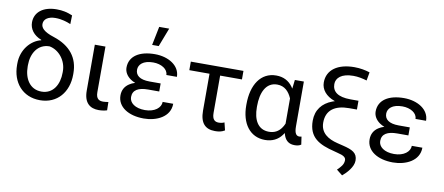

<svg xmlns="http://www.w3.org/2000/svg" viewBox="-79 -1094 3717 1609"><g transform="rotate(10 1779.0 -289.5)"><path d="M106 -621.1C106 -566.4 140.6 -516.1 208 -490.2L208.5 -486.8C124 -467.3 44.9 -380.4 44.9 -260.3V-247.6C44.9 -100.6 134.8 9.8 284.2 9.8C432.1 9.8 522 -101.6 522 -249.5V-261.2C522 -391.6 451.2 -484.9 308.1 -531.7C216.8 -560.5 194.8 -592.8 194.8 -623.5C194.8 -666 234.9 -691.4 293.9 -691.4C347.2 -691.4 393.6 -675.8 424.8 -662.6L426.8 -736.8C381.8 -755.9 342.8 -764.6 292 -764.6C177.7 -764.6 106 -709 106 -621.1ZM134.8 -263.2C134.8 -361.3 186 -448.7 286.6 -448.7C369.6 -433.1 432.1 -351.1 432.1 -263.2V-250.5C432.1 -149.4 383.3 -63.5 284.2 -63.5C184.1 -63.5 134.8 -149.4 134.8 -250.5Z M657.2 -528.3V-137.7C657.2 -31.7 710.9 5.9 783.2 5.9C812 5.9 836.9 1 854 -4.4L852.5 -75.2C842.3 -73.2 824.7 -70.3 808.6 -70.3C775.4 -70.3 747.1 -81.5 747.1 -140.6L747.6 -528.3Z M997.1 -249.5C961.4 -226.1 942.4 -191.9 942.4 -147.5C942.4 -49.3 1037.6 9.8 1167.5 9.8C1275.4 9.8 1390.1 -41.5 1390.1 -154.8H1300.3C1300.3 -105 1248 -61.5 1165 -61.5C1080.6 -61.5 1032.2 -100.6 1032.2 -149.4C1032.2 -209.5 1079.6 -235.8 1162.1 -235.8H1256.8V-304.2H1162.1C1077.6 -304.2 1042 -336.4 1042 -383.3C1042 -426.8 1079.1 -466.8 1165.5 -466.8C1235.8 -466.8 1291.5 -431.2 1291.5 -382.3H1381.3C1381.3 -478 1283.2 -537.6 1167.5 -537.6C1037.1 -537.6 951.7 -483.9 951.7 -385.7C951.7 -350.1 971.2 -316.4 1005.9 -292.5C1017.6 -284.2 1030.8 -277.3 1045.9 -272C1026.9 -266.1 1010.7 -258.8 997.1 -249.5ZM1130.4 -609.9H1186.5L1247.6 -769H1162.6Z M1921.9 -528.3H1474.1V-455.6H1646V-141.6C1646 -34.2 1692.4 9.8 1773.4 9.8C1802.7 9.8 1828.6 6.8 1856.4 -10.3L1840.3 -75.7C1826.7 -69.3 1812.5 -65.4 1793 -65.4C1760.7 -65.4 1736.3 -80.1 1736.3 -138.7V-455.6H1921.9Z M2359.4 -528.3 2350.6 -453.1C2347.2 -459 2343.3 -464.4 2339.4 -469.7C2307.1 -513.2 2261.7 -538.1 2200.2 -538.1C2068.8 -538.1 1995.1 -423.3 1995.1 -257.8V-247.6C1995.1 -96.2 2069.3 10.3 2199.2 10.3C2261.2 10.3 2308.6 -14.6 2340.3 -57.1C2344.7 -63 2349.1 -69.3 2353.5 -75.7C2355.5 -67.4 2357.9 -60.1 2360.4 -52.7C2377.4 -8.8 2407.7 10.3 2451.2 10.3C2470.7 10.3 2488.3 8.3 2506.3 -3.9L2496.6 -70.8C2491.2 -69.3 2485.8 -67.9 2478 -67.9C2454.6 -67.9 2436 -84 2436 -146V-528.3ZM2085.4 -257.8C2085.4 -371.1 2124.5 -464.8 2221.2 -464.8C2285.2 -464.8 2322.3 -423.8 2345.7 -370.1C2345.7 -369.6 2345.7 -368.7 2346.2 -368.2V-154.3C2339.8 -139.2 2332.5 -126 2323.2 -113.8C2299.8 -82.5 2267.1 -63 2220.2 -63C2124.5 -63 2085.4 -143.6 2085.4 -247.6Z M2964.8 -699.7C2929.2 -711.4 2882.8 -720.7 2832.5 -720.7C2692.4 -720.7 2601.6 -658.7 2601.6 -550.3C2601.6 -489.7 2643.6 -439.5 2715.3 -413.6C2716.8 -413.1 2718.8 -412.1 2720.7 -411.6C2713.4 -409.2 2706.1 -406.7 2699.2 -404.3C2616.2 -373 2565.9 -310.1 2565.9 -218.8C2565.9 -75.2 2656.2 -29.3 2788.6 2.9L2819.3 11.2C2870.1 22.9 2890.1 37.6 2890.1 61C2890.1 98.6 2866.2 121.6 2837.4 150.4L2887.7 190.4C2922.9 161.6 2977.5 104 2977.5 49.3C2977.5 -16.6 2932.6 -37.1 2852.1 -56.6L2802.7 -68.8C2722.2 -88.4 2655.3 -129.4 2655.3 -218.3C2655.3 -326.2 2730 -374.5 2847.7 -374.5H2914.6V-449.2H2846.7C2736.3 -449.2 2690.9 -489.7 2690.9 -552.2C2690.9 -604 2735.8 -647.5 2836.4 -647.5C2876.5 -647.5 2912.1 -640.1 2952.1 -628.4Z M3117.2 -249.5C3081.5 -226.1 3062.5 -191.9 3062.5 -147.5C3062.5 -49.3 3157.7 9.8 3287.6 9.8C3395.5 9.8 3510.3 -41.5 3510.3 -154.8H3420.4C3420.4 -105 3368.2 -61.5 3285.2 -61.5C3200.7 -61.5 3152.3 -100.6 3152.3 -149.4C3152.3 -209.5 3199.7 -235.8 3282.2 -235.8H3377V-304.2H3282.2C3197.8 -304.2 3162.1 -336.4 3162.1 -383.3C3162.1 -426.8 3199.2 -466.8 3285.6 -466.8C3356 -466.8 3411.6 -431.2 3411.6 -382.3H3501.5C3501.5 -478 3403.3 -537.6 3287.6 -537.6C3157.2 -537.6 3071.8 -483.9 3071.8 -385.7C3071.8 -350.1 3091.3 -316.4 3126 -292.5C3137.7 -284.2 3150.9 -277.3 3166 -272C3147 -266.1 3130.9 -258.8 3117.2 -249.5Z"/></g></svg>

Font: Bert Sans
Style: Regular
Weight: 400
Designer: Christian Robertson (Google), Cristiano Sobral
Foundry: Google, Cristiano Sobral
Version: Version 3.101